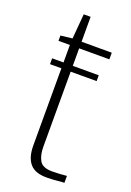

<svg xmlns="http://www.w3.org/2000/svg" viewBox="-120 -635 463 681"><g transform="rotate(20 112.0 -294.5)"><path d="M148 0Q126 0 110.5 -5.5Q95 -11 85 -22.5Q75 -34 70 -51Q65 -68 65 -92V-470H22V-490L66 -495L74 -589H100V-495H214V-470H100V-98Q100 -67 111.5 -47Q123 -27 159 -27Q173 -27 189 -28Q205 -29 214 -30V-4Q204 -4 186 -2Q168 0 148 0ZM22 -382V-404H198V-382Z"/></g></svg>

Font: Alumni Sans ExtraLight
Style: Regular
Weight: 250
Version: Version 1.018